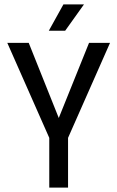

<svg xmlns="http://www.w3.org/2000/svg" viewBox="-20 -849 531 869"><path d="M478 -655 288 -225V0H203V-225L13 -655H110L246 -315L383 -655ZM360 -829 275 -710H201L267 -829Z"/></svg>

Font: Ropa Sans
Style: Regular
Weight: 400
Designer: Botio Nikoltchev
Foundry: Botio Nikoltchev
Version: Version 1.100